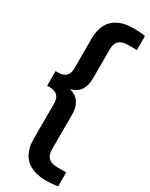

<svg xmlns="http://www.w3.org/2000/svg" viewBox="-265 -866 895 1145"><g transform="rotate(30 182.5 -294.0)"><path d="M136.5 -314Q182 -301.5 202.5 -270.2Q223 -239 223 -187.5V50.5Q223 90 243.2 108.8Q263.5 127.5 305 127.5H365V224Q327.5 230 286.5 230Q192.5 230 144.8 184.5Q97 139 97 50V-194Q97 -228 79 -245.8Q61 -263.5 28 -263.5H8V-364H28Q61 -364 79 -381.8Q97 -399.5 97 -433.5V-638Q97 -727 144.8 -772.5Q192.5 -818 286.5 -818Q327.5 -818 365 -812V-715.5H305Q263.5 -715.5 243.2 -696.8Q223 -678 223 -638.5V-440Q223 -388.5 202.5 -357.2Q182 -326 136.5 -314Z"/></g></svg>

Font: Encode Sans Semi Condensed SmBd
Style: Regular
Weight: 600
Width: 4
Designer: Multiple Designers
Foundry: Impallari Type
Version: Version 2.000